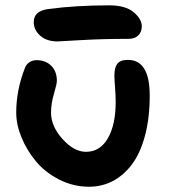

<svg xmlns="http://www.w3.org/2000/svg" viewBox="-20 -712 649 722"><path d="M196.8 -556.2Q155.3 -556.2 131.1 -577.9Q106.9 -599.6 106.9 -628.9Q106.9 -671.4 163.1 -678.2Q265.1 -691.9 391.1 -691.9Q451.7 -691.9 482.4 -666.3Q513.2 -640.6 513.2 -612.8Q513.2 -591.8 500 -578.9Q486.8 -565.9 463.9 -565.9Q363.8 -565.9 281.7 -561Q199.7 -556.2 196.8 -556.2ZM314.9 -9.8Q255.4 -9.8 202.4 -36.9Q149.4 -64 115 -105.5Q80.6 -147 60.8 -195.3Q41 -243.7 41 -288.1Q41 -372.6 73.2 -455.1Q77.6 -468.8 89.6 -477.3Q101.6 -485.8 117.2 -485.8Q151.4 -485.8 172.6 -464.8Q193.8 -443.8 193.8 -408.2Q193.8 -396 182.9 -359.4Q171.9 -322.8 171.9 -288.1Q171.9 -237.3 215.1 -189.2Q258.3 -141.1 303.2 -141.1Q356 -141.1 385.5 -191.9Q415 -242.7 415 -328.1Q415 -352.5 412.6 -383.3Q410.2 -414.1 410.2 -429.2Q410.2 -458 421.4 -472.4Q432.6 -486.8 460.9 -486.8Q543 -486.8 543 -353Q543 -268.6 525.4 -202.4Q507.8 -136.2 476.6 -94.5Q445.3 -52.7 404.3 -31.2Q363.3 -9.8 314.9 -9.8Z"/></svg>

Font: Shantell Sans Irregular
Style: Regular
Weight: 600
Designer: Stephen Nixon, Anya Danilova, Shantell Martin
Foundry: Arrow Type
Version: Version 1.006;[9816181b4]